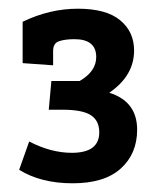

<svg xmlns="http://www.w3.org/2000/svg" viewBox="-20 -757 377 441"><path d="M98 -571H163Q201 -593 201 -626Q201 -667 151 -667Q130 -667 116 -662.5Q102 -658 102 -640V-607L32 -612V-707Q94 -737 159 -737Q224 -737 256 -710.5Q288 -684 288 -641Q288 -583 231 -544Q295 -524 295 -459Q295 -404 257.5 -370Q220 -336 147 -336Q74 -336 24 -367L47 -432Q97 -406 145 -406Q208 -406 208 -453Q208 -480 188.5 -492.5Q169 -505 124 -505H92Z"/></svg>

Font: Bree Serif
Style: Regular
Weight: 400
Designer: Veronika Burian, Jos Scaglione
Foundry: TypeTogether
Version: Version 1.001